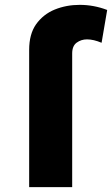

<svg xmlns="http://www.w3.org/2000/svg" viewBox="-20 -770 461 790"><path d="M277 0H100V-565Q100 -629 128 -669.5Q158 -711.5 205.5 -730.8Q253 -750 308 -750Q366 -750 421 -729L398 -594Q365 -608 338 -608Q314 -608 295.5 -594.5Q277 -581 277 -550Z"/></svg>

Font: Argentum Novus
Style: Bold
Weight: 700
Designer: Julieta Ulanovsky (font) & Cristiano Sobral (main changes)
Foundry: Julieta Ulanovsky (font) & Cristiano Sobral (main changes)
Version: Version 3.00;November 27, 2020;FontCreator 13.0.0.2655 64-bi